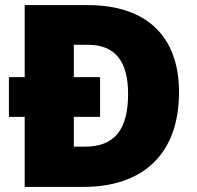

<svg xmlns="http://www.w3.org/2000/svg" viewBox="-20 -734 774 754"><path d="M324 -714H77V-431H15V-275H77V0H308C535 0 683 -123 683 -372C683 -593 554 -714 324 -714ZM326 -558C431 -558 483 -495 483 -365C483 -225 430 -158 313 -158H270V-275H373V-431H270V-558Z"/></svg>

Font: Noto Sans Myanmar UI Black
Style: Regular
Weight: 900
Designer: Monotype Design Team
Foundry: Monotype Imaging Inc.
Version: Version 2.103